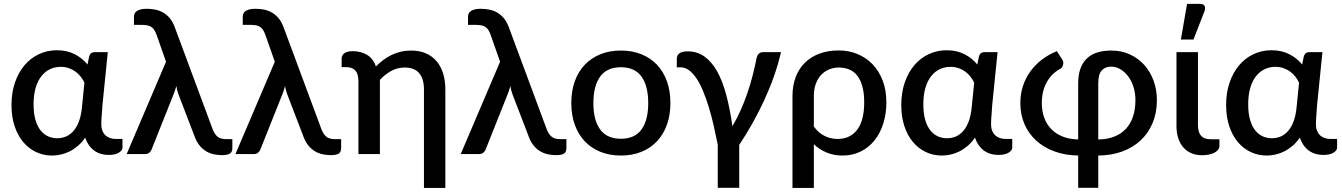

<svg xmlns="http://www.w3.org/2000/svg" viewBox="-20 -771 6717 961"><path d="M523.5 4.5C545.5 4.5 562.6 0.8 574.8 -6.8C586.9 -14.2 593 -22.8 593 -32.5V-75.5H560C550 -75.5 540.6 -76.9 531.8 -79.8C522.9 -82.6 515.2 -87 508.5 -93C501.8 -99 496.6 -106.8 492.8 -116.2C488.9 -125.8 487 -137 487 -150C487 -164 487.8 -178.9 489.2 -194.8C490.8 -210.6 491.8 -226.5 492.5 -242.5L519.5 -510H454.5C440.2 -510 430.8 -503.2 426.5 -489.5L418 -448C401.3 -469 380.1 -486.2 354.2 -499.5C328.4 -512.8 298.5 -519.5 264.5 -519.5C232.5 -519.5 202.7 -513 175 -500C147.3 -487 123.3 -468.6 103 -444.8C82.7 -420.9 66.7 -392.1 55 -358.2C43.3 -324.4 37.5 -286.8 37.5 -245.5C37.5 -206.2 42.7 -170.9 53 -139.7C63.3 -108.6 77.7 -82.1 96 -60.2C114.3 -38.4 135.8 -21.7 160.5 -10C185.2 1.7 211.8 7.5 240.5 7.5C254.8 7.5 269.5 5.8 284.5 2.5C299.5 -0.8 314.2 -6.1 328.5 -13.2C342.8 -20.4 356.7 -29.7 370 -41C383.3 -52.3 395.5 -66.2 406.5 -82.5C411.5 -67.5 417.9 -54.5 425.8 -43.5C433.6 -32.5 442.7 -23.4 453 -16.2C463.3 -9.1 474.4 -3.8 486.3 -0.5C498.1 2.8 510.5 4.5 523.5 4.5ZM266.5 -79C250.5 -79 235.3 -82.2 221 -88.5C206.7 -94.8 194.1 -104.7 183.3 -118.2C172.4 -131.7 163.8 -149.2 157.5 -170.7C151.2 -192.2 148 -218.2 148 -248.5C148 -281.5 151.7 -309.8 159 -333.5C166.3 -357.2 176.2 -376.6 188.8 -391.7C201.2 -406.9 215.7 -418.2 232 -425.5C248.3 -432.8 265.5 -436.5 283.5 -436.5C298.2 -436.5 311.8 -434.3 324.2 -430C336.8 -425.7 348 -419.8 358 -412.5C368 -405.2 376.8 -396.7 384.2 -387C391.8 -377.3 397.8 -367.3 402.5 -357L390 -232.5C387.3 -205.5 382.3 -182.3 375 -163C367.7 -143.7 358.5 -127.7 347.5 -115.2C336.5 -102.7 324.1 -93.6 310.2 -87.7C296.4 -81.9 281.8 -79 266.5 -79Z M811 -462 614 0H706C714.7 0 721.5 -2.1 726.5 -6.2C731.5 -10.4 735.3 -15.3 738 -21L849 -299.5C854.7 -313.8 859.2 -327.5 862.5 -340.5C863.5 -333.8 864.8 -327.1 866.5 -320.2C868.2 -313.4 870.5 -306 873.5 -298L951.5 -95C958.5 -74.3 967.2 -57.5 977.5 -44.5C987.8 -31.5 999.2 -21.3 1011.5 -14C1023.8 -6.7 1036.8 -1.6 1050.5 1.3C1064.2 4.1 1078 5.5 1092 5.5C1108.3 5.5 1120.9 3.2 1129.8 -1.5C1138.6 -6.2 1143 -16.2 1143 -31.5V-74.5H1112.5C1093.5 -74.5 1078.9 -78.7 1068.8 -87C1058.6 -95.3 1050.2 -108.5 1043.5 -126.5L854.5 -635.5C847.8 -653.5 839.5 -668.4 829.5 -680.2C819.5 -692.1 808.3 -701.5 796 -708.5C783.7 -715.5 770.5 -720.3 756.5 -723C742.5 -725.7 728.5 -727 714.5 -727C701.8 -727 691.4 -725.9 683.3 -723.7C675.1 -721.6 668.6 -718.7 663.8 -715C658.9 -711.3 655.5 -707.1 653.5 -702.2C651.5 -697.4 650.5 -692.2 650.5 -686.5V-646.5H688C699.3 -646.5 709 -645.7 717 -644.2C725 -642.7 731.9 -640 737.8 -636C743.6 -632 748.6 -626.7 752.8 -620C756.9 -613.3 760.8 -604.8 764.5 -594.5Z M1355.5 -462 1158.5 0H1250.5C1259.2 0 1266 -2.1 1271 -6.2C1276 -10.4 1279.8 -15.3 1282.5 -21L1393.5 -299.5C1399.2 -313.8 1403.7 -327.5 1407 -340.5C1408 -333.8 1409.3 -327.1 1411 -320.2C1412.7 -313.4 1415 -306 1418 -298L1496 -95C1503 -74.3 1511.7 -57.5 1522 -44.5C1532.3 -31.5 1543.7 -21.3 1556 -14C1568.3 -6.7 1581.3 -1.6 1595 1.3C1608.7 4.1 1622.5 5.5 1636.5 5.5C1652.8 5.5 1665.4 3.2 1674.3 -1.5C1683.1 -6.2 1687.5 -16.2 1687.5 -31.5V-74.5H1657C1638 -74.5 1623.4 -78.7 1613.3 -87C1603.1 -95.3 1594.7 -108.5 1588 -126.5L1399 -635.5C1392.3 -653.5 1384 -668.4 1374 -680.2C1364 -692.1 1352.8 -701.5 1340.5 -708.5C1328.2 -715.5 1315 -720.3 1301 -723C1287 -725.7 1273 -727 1259 -727C1246.3 -727 1235.9 -725.9 1227.8 -723.7C1219.6 -721.6 1213.1 -718.7 1208.3 -715C1203.4 -711.3 1200 -707.1 1198 -702.2C1196 -697.4 1195 -692.2 1195 -686.5V-646.5H1232.5C1243.8 -646.5 1253.5 -645.7 1261.5 -644.2C1269.5 -642.7 1276.4 -640 1282.3 -636C1288.1 -632 1293.1 -626.7 1297.3 -620C1301.4 -613.3 1305.3 -604.8 1309 -594.5Z M2209 169.5V-324.5C2209 -353.2 2205.3 -379.4 2198 -403.2C2190.7 -427.1 2179.8 -447.5 2165.2 -464.5C2150.8 -481.5 2132.9 -494.7 2111.8 -504C2090.6 -513.3 2066 -518 2038 -518C2020 -518 2002.8 -516.1 1986.5 -512.2C1970.2 -508.4 1954.7 -503 1940 -496C1925.3 -489 1911.5 -480.6 1898.5 -470.8C1885.5 -460.9 1873.2 -450.2 1861.5 -438.5C1852.5 -464.8 1837.7 -484.2 1817 -496.5C1796.3 -508.8 1772.5 -515 1745.5 -515C1735.5 -515 1726.9 -514 1719.8 -512C1712.6 -510 1706.8 -507.3 1702.5 -503.8C1698.2 -500.3 1695 -496.3 1693 -492C1691 -487.7 1690 -483.2 1690 -478.5V-435H1713C1733 -435 1748.2 -429.3 1758.5 -418C1768.8 -406.7 1774 -389 1774 -365V0H1881.5V-371.5C1899.5 -390.5 1918.8 -405.5 1939.2 -416.5C1959.8 -427.5 1982 -433 2006 -433C2038.3 -433 2062.4 -423.5 2078.3 -404.5C2094.1 -385.5 2102 -358.8 2102 -324.5V169.5Z M2483 -462 2286 0H2378C2386.7 0 2393.5 -2.1 2398.5 -6.2C2403.5 -10.4 2407.3 -15.3 2410 -21L2521 -299.5C2526.7 -313.8 2531.2 -327.5 2534.5 -340.5C2535.5 -333.8 2536.8 -327.1 2538.5 -320.2C2540.2 -313.4 2542.5 -306 2545.5 -298L2623.5 -95C2630.5 -74.3 2639.2 -57.5 2649.5 -44.5C2659.8 -31.5 2671.2 -21.3 2683.5 -14C2695.8 -6.7 2708.8 -1.6 2722.5 1.3C2736.2 4.1 2750 5.5 2764 5.5C2780.3 5.5 2792.9 3.2 2801.8 -1.5C2810.6 -6.2 2815 -16.2 2815 -31.5V-74.5H2784.5C2765.5 -74.5 2750.9 -78.7 2740.8 -87C2730.6 -95.3 2722.2 -108.5 2715.5 -126.5L2526.5 -635.5C2519.8 -653.5 2511.5 -668.4 2501.5 -680.2C2491.5 -692.1 2480.3 -701.5 2468 -708.5C2455.7 -715.5 2442.5 -720.3 2428.5 -723C2414.5 -725.7 2400.5 -727 2386.5 -727C2373.8 -727 2363.4 -725.9 2355.3 -723.7C2347.1 -721.6 2340.6 -718.7 2335.8 -715C2330.9 -711.3 2327.5 -707.1 2325.5 -702.2C2323.5 -697.4 2322.5 -692.2 2322.5 -686.5V-646.5H2360C2371.3 -646.5 2381 -645.7 2389 -644.2C2397 -642.7 2403.9 -640 2409.8 -636C2415.6 -632 2420.6 -626.7 2424.8 -620C2428.9 -613.3 2432.8 -604.8 2436.5 -594.5Z M3088 -518C3050 -518 3015.8 -511.8 2985.2 -499.5C2954.8 -487.2 2928.7 -469.7 2907 -447C2885.3 -424.3 2868.7 -396.8 2857 -364.5C2845.3 -332.2 2839.5 -295.8 2839.5 -255.5C2839.5 -215.2 2845.3 -178.8 2857 -146.5C2868.7 -114.2 2885.3 -86.6 2907 -63.7C2928.7 -40.9 2954.8 -23.3 2985.2 -11C3015.8 1.3 3050 7.5 3088 7.5C3125.7 7.5 3159.8 1.3 3190.2 -11C3220.8 -23.3 3246.8 -40.9 3268.2 -63.7C3289.8 -86.6 3306.3 -114.2 3318 -146.5C3329.7 -178.8 3335.5 -215.2 3335.5 -255.5C3335.5 -295.8 3329.7 -332.2 3318 -364.5C3306.3 -396.8 3289.8 -424.3 3268.2 -447C3246.8 -469.7 3220.8 -487.2 3190.2 -499.5C3159.8 -511.8 3125.7 -518 3088 -518ZM3088 -76.5C3041.3 -76.5 3006.7 -91.9 2984 -122.8C2961.3 -153.6 2950 -197.7 2950 -255C2950 -312.3 2961.3 -356.6 2984 -387.8C3006.7 -418.9 3041.3 -434.5 3088 -434.5C3134 -434.5 3168.2 -418.9 3190.8 -387.8C3213.2 -356.6 3224.5 -312.3 3224.5 -255C3224.5 -197.7 3213.2 -153.6 3190.8 -122.8C3168.2 -91.9 3134 -76.5 3088 -76.5Z M3572.5 169H3680V-46C3702.7 -79.7 3724.6 -115.3 3745.7 -153C3766.9 -190.7 3786.7 -229.3 3805 -269C3823.3 -308.7 3839.7 -348.8 3854 -389.5C3868.3 -430.2 3880 -470.3 3889 -510H3798.5C3790.8 -510 3784.1 -507.5 3778.2 -502.5C3772.4 -497.5 3768.3 -488.5 3766 -475.5C3760.3 -447.5 3753.7 -418.9 3746.2 -389.7C3738.7 -360.6 3730 -331.6 3720 -302.7C3710 -273.9 3698.8 -245.7 3686.5 -218C3674.2 -190.3 3660.7 -164.2 3646 -139.5C3637.7 -197.5 3627.3 -249.7 3615 -296C3602.7 -342.3 3587.5 -381.6 3569.5 -413.7C3551.5 -445.9 3530.3 -470.7 3506 -488C3481.7 -505.3 3453.5 -514 3421.5 -514C3410.5 -514 3401.5 -512.9 3394.5 -510.7C3387.5 -508.6 3382 -505.7 3378 -502.2C3374 -498.7 3371.2 -494.5 3369.7 -489.5C3368.2 -484.5 3367.5 -479.3 3367.5 -474V-434H3386.5C3401.5 -434 3415.7 -429.1 3429 -419.2C3442.3 -409.4 3454.8 -395.7 3466.5 -378C3478.2 -360.3 3489 -339.4 3499 -315.2C3509 -291.1 3518.4 -264.7 3527.2 -236C3536.1 -207.3 3544.2 -177 3551.5 -145C3558.8 -113 3565.8 -80.3 3572.5 -47Z M3946.5 -290.5V169.5H4053.5V-49C4072.2 -31.3 4093.5 -17.5 4117.5 -7.5C4141.5 2.5 4167.8 7.5 4196.5 7.5C4230.5 7.5 4261.1 0.8 4288.2 -12.8C4315.4 -26.2 4338.5 -44.9 4357.5 -68.8C4376.5 -92.6 4391.1 -120.8 4401.2 -153.2C4411.4 -185.8 4416.5 -220.8 4416.5 -258.5C4416.5 -299.5 4410.2 -336.2 4397.8 -368.5C4385.2 -400.8 4368.2 -428.1 4346.5 -450.2C4324.8 -472.4 4299.6 -489.3 4270.8 -501C4241.9 -512.7 4211.2 -518.5 4178.5 -518.5C4141.8 -518.5 4109.2 -513.1 4080.5 -502.2C4051.8 -491.4 4027.6 -476.1 4007.8 -456.2C3987.9 -436.4 3972.8 -412.5 3962.3 -384.5C3951.8 -356.5 3946.5 -325.2 3946.5 -290.5ZM4053.5 -137.5V-290.5C4053.5 -313.5 4056.8 -333.8 4063.3 -351.5C4069.8 -369.2 4078.7 -384 4090 -396C4101.3 -408 4114.6 -417.2 4129.8 -423.5C4144.9 -429.8 4161.2 -433 4178.5 -433C4197.2 -433 4214.3 -429.8 4230 -423.5C4245.7 -417.2 4259.1 -407 4270.2 -393C4281.4 -379 4290.1 -360.9 4296.2 -338.7C4302.4 -316.6 4305.5 -289.8 4305.5 -258.5C4305.5 -197.8 4293.7 -152.2 4270.2 -121.5C4246.7 -90.8 4214 -75.5 4172 -75.5C4150.3 -75.5 4129.2 -80.3 4108.5 -90C4087.8 -99.7 4069.5 -115.5 4053.5 -137.5Z M4977 4.5C4999 4.5 5016.1 0.8 5028.2 -6.8C5040.4 -14.2 5046.5 -22.8 5046.5 -32.5V-75.5H5013.5C5003.5 -75.5 4994.1 -76.9 4985.2 -79.8C4976.4 -82.6 4968.7 -87 4962 -93C4955.3 -99 4950.1 -106.8 4946.2 -116.2C4942.4 -125.8 4940.5 -137 4940.5 -150C4940.5 -164 4941.2 -178.9 4942.8 -194.8C4944.2 -210.6 4945.3 -226.5 4946 -242.5L4973 -510H4908C4893.7 -510 4884.3 -503.2 4880 -489.5L4871.5 -448C4854.8 -469 4833.6 -486.2 4807.7 -499.5C4781.9 -512.8 4752 -519.5 4718 -519.5C4686 -519.5 4656.2 -513 4628.5 -500C4600.8 -487 4576.8 -468.6 4556.5 -444.8C4536.2 -420.9 4520.2 -392.1 4508.5 -358.2C4496.8 -324.4 4491 -286.8 4491 -245.5C4491 -206.2 4496.2 -170.9 4506.5 -139.7C4516.8 -108.6 4531.2 -82.1 4549.5 -60.2C4567.8 -38.4 4589.3 -21.7 4614 -10C4638.7 1.7 4665.3 7.5 4694 7.5C4708.3 7.5 4723 5.8 4738 2.5C4753 -0.8 4767.7 -6.1 4782 -13.2C4796.3 -20.4 4810.2 -29.7 4823.5 -41C4836.8 -52.3 4849 -66.2 4860 -82.5C4865 -67.5 4871.4 -54.5 4879.2 -43.5C4887.1 -32.5 4896.2 -23.4 4906.5 -16.2C4916.8 -9.1 4927.9 -3.8 4939.8 -0.5C4951.6 2.8 4964 4.5 4977 4.5ZM4720 -79C4704 -79 4688.8 -82.2 4674.5 -88.5C4660.2 -94.8 4647.6 -104.7 4636.8 -118.2C4625.9 -131.7 4617.3 -149.2 4611 -170.7C4604.7 -192.2 4601.5 -218.2 4601.5 -248.5C4601.5 -281.5 4605.2 -309.8 4612.5 -333.5C4619.8 -357.2 4629.8 -376.6 4642.2 -391.7C4654.8 -406.9 4669.2 -418.2 4685.5 -425.5C4701.8 -432.8 4719 -436.5 4737 -436.5C4751.7 -436.5 4765.2 -434.3 4777.8 -430C4790.2 -425.7 4801.5 -419.8 4811.5 -412.5C4821.5 -405.2 4830.2 -396.7 4837.8 -387C4845.2 -377.3 4851.3 -367.3 4856 -357L4843.5 -232.5C4840.8 -205.5 4835.8 -182.3 4828.5 -163C4821.2 -143.7 4812 -127.7 4801 -115.2C4790 -102.7 4777.6 -93.6 4763.8 -87.7C4749.9 -81.9 4735.3 -79 4720 -79Z M5194.5 -255C5194.5 -294.3 5202.5 -328.8 5218.5 -358.2C5234.5 -387.8 5257.2 -410.5 5286.5 -426.5C5289.5 -427.8 5292.2 -430.2 5294.8 -433.5C5297.2 -436.8 5299.2 -440.6 5300.5 -444.8C5301.8 -448.9 5302.3 -453.4 5302 -458.3C5301.7 -463.1 5300.2 -467.5 5297.5 -471.5L5270 -515C5242.7 -504 5217.8 -489.9 5195.2 -472.8C5172.8 -455.6 5153.5 -436 5137.5 -414C5121.5 -392 5109.1 -367.7 5100.2 -341C5091.4 -314.3 5087 -285.8 5087 -255.5C5087 -217.2 5093.8 -182.1 5107.5 -150.2C5121.2 -118.4 5140.7 -90.9 5166 -67.8C5191.3 -44.6 5221.8 -26.4 5257.5 -13.3C5293.2 -0.1 5332.8 6.8 5376.5 7.5V169H5477V7.5C5521 7.2 5561 0.4 5597 -12.8C5633 -25.9 5663.8 -44.6 5689.5 -68.8C5715.2 -92.9 5735.1 -121.9 5749.2 -155.8C5763.4 -189.6 5770.5 -227.5 5770.5 -269.5C5770.5 -304.5 5764.9 -337.2 5753.7 -367.5C5742.6 -397.8 5727 -424.1 5707 -446.3C5687 -468.4 5663 -485.9 5635 -498.8C5607 -511.6 5576 -518 5542 -518C5516.3 -518 5493.2 -514.8 5472.7 -508.5C5452.2 -502.2 5434.8 -492.3 5420.5 -478.8C5406.2 -465.3 5395.2 -448.2 5387.7 -427.5C5380.2 -406.8 5376.5 -382 5376.5 -353V-73C5347.5 -73.7 5321.7 -78.5 5299 -87.5C5276.3 -96.5 5257.2 -109 5241.7 -125C5226.2 -141 5214.5 -160 5206.5 -182C5198.5 -204 5194.5 -228.3 5194.5 -255ZM5477 -73V-353C5477 -383.7 5482.7 -405.4 5494.2 -418.3C5505.7 -431.1 5521.7 -437.5 5542 -437.5C5557 -437.5 5571.7 -433.5 5586 -425.5C5600.3 -417.5 5613.2 -406.2 5624.7 -391.5C5636.2 -376.8 5645.5 -359.2 5652.5 -338.5C5659.5 -317.8 5663 -294.8 5663 -269.5C5663 -239.2 5659 -211.9 5651 -187.8C5643 -163.6 5631.2 -143.1 5615.5 -126.3C5599.8 -109.4 5580.4 -96.4 5557.2 -87.3C5534.1 -78.1 5507.3 -73.3 5477 -73Z M5868.5 -510V-140C5868.5 -118.7 5871.2 -99.1 5876.8 -81.2C5882.2 -63.4 5890.4 -48 5901.2 -35C5912.1 -22 5925.6 -11.9 5941.8 -4.7C5957.9 2.4 5976.5 6 5997.5 6C6008.5 6 6019.2 5 6029.5 3C6039.8 1 6049 -2 6057 -6C6065 -10 6071.4 -14.9 6076.2 -20.7C6081.1 -26.6 6083.5 -33.3 6083.5 -41V-74H6039.5C6017.2 -74 6001 -80.1 5991 -92.2C5981 -104.4 5976 -122.3 5976 -146V-510ZM5890.5 -573H5953.5L6009 -715.5C6012.7 -726.5 6012.7 -735.2 6009 -741.7C6005.3 -748.2 5998.3 -751.5 5988 -751.5H5921.5Z M6603 4.5C6625 4.5 6642.1 0.8 6654.2 -6.8C6666.4 -14.2 6672.5 -22.8 6672.5 -32.5V-75.5H6639.5C6629.5 -75.5 6620.1 -76.9 6611.2 -79.8C6602.4 -82.6 6594.7 -87 6588 -93C6581.3 -99 6576.1 -106.8 6572.2 -116.2C6568.4 -125.8 6566.5 -137 6566.5 -150C6566.5 -164 6567.2 -178.9 6568.8 -194.8C6570.2 -210.6 6571.3 -226.5 6572 -242.5L6599 -510H6534C6519.7 -510 6510.3 -503.2 6506 -489.5L6497.5 -448C6480.8 -469 6459.6 -486.2 6433.7 -499.5C6407.9 -512.8 6378 -519.5 6344 -519.5C6312 -519.5 6282.2 -513 6254.5 -500C6226.8 -487 6202.8 -468.6 6182.5 -444.8C6162.2 -420.9 6146.2 -392.1 6134.5 -358.2C6122.8 -324.4 6117 -286.8 6117 -245.5C6117 -206.2 6122.2 -170.9 6132.5 -139.7C6142.8 -108.6 6157.2 -82.1 6175.5 -60.2C6193.8 -38.4 6215.3 -21.7 6240 -10C6264.7 1.7 6291.3 7.5 6320 7.5C6334.3 7.5 6349 5.8 6364 2.5C6379 -0.8 6393.7 -6.1 6408 -13.2C6422.3 -20.4 6436.2 -29.7 6449.5 -41C6462.8 -52.3 6475 -66.2 6486 -82.5C6491 -67.5 6497.4 -54.5 6505.2 -43.5C6513.1 -32.5 6522.2 -23.4 6532.5 -16.2C6542.8 -9.1 6553.9 -3.8 6565.8 -0.5C6577.6 2.8 6590 4.5 6603 4.5ZM6346 -79C6330 -79 6314.8 -82.2 6300.5 -88.5C6286.2 -94.8 6273.6 -104.7 6262.8 -118.2C6251.9 -131.7 6243.3 -149.2 6237 -170.7C6230.7 -192.2 6227.5 -218.2 6227.5 -248.5C6227.5 -281.5 6231.2 -309.8 6238.5 -333.5C6245.8 -357.2 6255.8 -376.6 6268.2 -391.7C6280.8 -406.9 6295.2 -418.2 6311.5 -425.5C6327.8 -432.8 6345 -436.5 6363 -436.5C6377.7 -436.5 6391.2 -434.3 6403.8 -430C6416.2 -425.7 6427.5 -419.8 6437.5 -412.5C6447.5 -405.2 6456.2 -396.7 6463.8 -387C6471.2 -377.3 6477.3 -367.3 6482 -357L6469.5 -232.5C6466.8 -205.5 6461.8 -182.3 6454.5 -163C6447.2 -143.7 6438 -127.7 6427 -115.2C6416 -102.7 6403.6 -93.6 6389.8 -87.7C6375.9 -81.9 6361.3 -79 6346 -79Z"/></svg>

Font: Lato Semibold
Style: Regular
Weight: 600
Designer: Lukasz Dziedzic
Foundry: tyPoland Lukasz Dziedzic
Version: Version 2.006; 2014-01-15